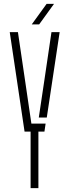

<svg xmlns="http://www.w3.org/2000/svg" viewBox="-20 -965 356 985"><path d="M137 0V-290H106L30 -800H72L108 -556L141 -331H214L208 -290H177V0ZM179 -362 208 -556 244 -800H286L220 -362ZM143 -840 219 -945H257L181 -840Z"/></svg>

Font: Big Shoulders Stencil Text Thin Thin
Style: Regular
Weight: 250
Version: Version 2.001